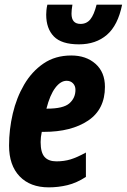

<svg xmlns="http://www.w3.org/2000/svg" viewBox="-20 -797 546 827"><path d="M190 10Q110 10 64.5 -37.5Q19 -85 19 -170Q19 -239 35 -307.5Q51 -376 84 -432.5Q117 -489 167.5 -523.5Q218 -558 287 -558Q351 -558 391.5 -522Q432 -486 432 -423Q432 -326 359.5 -277.5Q287 -229 169 -229H160Q155 -207 155 -185Q155 -140 172 -121Q189 -102 223 -102Q256 -102 284 -110.5Q312 -119 350 -140V-35Q310 -9 270.5 0.5Q231 10 190 10ZM183 -329Q253 -329 279 -352Q305 -375 305 -410Q305 -427 294.5 -438Q284 -449 267 -449Q241 -449 218 -418.5Q195 -388 180 -329ZM320 -606Q245 -606 212 -640Q179 -674 179 -734Q179 -742 180 -753Q181 -764 184 -777H292Q288 -754 288 -738Q288 -694 327 -694Q353 -694 369 -713.5Q385 -733 396 -777H506Q488 -688 440.5 -647Q393 -606 320 -606Z"/></svg>

Font: Noto Sans ExtraCondensed ExtraBold
Style: Italic
Weight: 800
Width: 2
Italic angle: -12°
Designer: Monotype Design Team
Foundry: Monotype Imaging Inc.
Version: Version 2.013; ttfautohint (v1.8.4.7-5d5b)